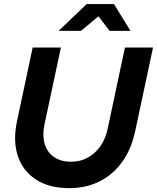

<svg xmlns="http://www.w3.org/2000/svg" viewBox="-20 -940 792 969"><path d="M329.4 9.6Q229.6 9.6 162.9 -32.9Q96.3 -75.4 70.3 -151.8Q44.4 -228.2 65.8 -328L144.8 -700H287.4L204.9 -314Q192.8 -256.9 205.5 -214Q218.2 -171.1 252.7 -147.4Q287.2 -123.7 338.9 -123.7Q407.1 -123.7 457.4 -169.2Q507.7 -214.8 523.5 -290.9L610.5 -700H752.3L662.2 -277.8Q642.9 -187.3 596.8 -123.1Q550.6 -59 482.7 -24.7Q414.7 9.6 329.4 9.6ZM275.9 -784.3 417.5 -919.6H555.2L638.3 -784.3H533.1L477 -857.8L388.7 -784.3Z"/></svg>

Font: Red Hat Display VF
Style: Italic
Weight: 300
Italic angle: -12°
Designer: Pentagram, MCKL
Foundry: Pentagram, MCKL
Version: Version 1.023